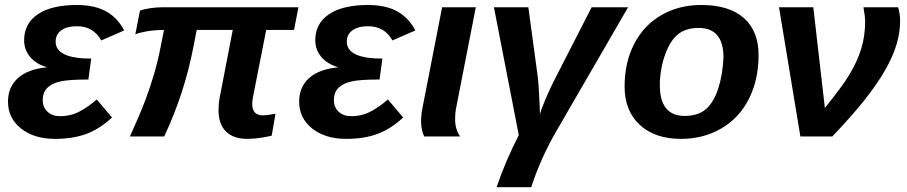

<svg xmlns="http://www.w3.org/2000/svg" viewBox="-20 -558 3710 785"><path d="M225.6 -83Q269 -83 305.4 -102.3Q341.8 -121.6 375.5 -151.4L438 -77.6Q388.2 -31.2 333.5 -10.7Q278.8 9.8 205.1 9.8Q119.1 9.8 65.9 -32.7Q12.7 -75.2 12.7 -142.6Q12.7 -202.1 53 -238.5Q93.3 -274.9 170.4 -282.7L170.9 -283.7Q127.9 -295.9 103.3 -325.2Q78.6 -354.5 78.6 -393.6Q78.6 -461.9 134.8 -499.8Q190.9 -537.6 293.9 -537.6Q365.7 -537.6 412.8 -512Q460 -486.3 487.8 -433.6L394 -392.6Q361.8 -450.7 294.4 -450.7Q253.9 -450.7 230.7 -434.1Q207.5 -417.5 207.5 -387.7Q207.5 -318.4 353 -318.4L341.3 -232.9Q260.3 -232.9 227.1 -225.1Q192.4 -217.3 173.6 -199Q154.8 -180.7 154.8 -148.4Q154.8 -119.6 174.1 -101.3Q193.4 -83 225.6 -83Z M1011.2 -132.3Q1011.2 -86.4 1055.7 -86.4Q1071.3 -86.4 1095.7 -91.3L1106.4 -92.8L1090.8 -3.4Q1073.2 1.5 1044.4 5.6Q1015.6 9.8 990.7 9.8Q934.6 9.8 904.1 -20.3Q873.5 -50.3 873.5 -106.9Q873.5 -137.2 879.4 -165.5L931.6 -435.5H784.2Q781.2 -420.4 778.3 -405.3Q775.4 -390.1 772.5 -375Q753.4 -274.4 722.2 -178.2Q694.3 -92.8 651.4 0H511.2Q555.2 -97.2 574.7 -149.9Q593.8 -200.7 609.9 -255.4Q626 -310.1 637.7 -371.1L650.4 -435.5Q611.3 -435.5 578.6 -429.7Q545.9 -423.8 533.2 -417.5L552.2 -514.2Q566.9 -520.5 593.5 -524.4Q620.1 -528.3 644 -528.3H1200.2L1182.1 -435.5H1068.4L1014.2 -160.6Q1011.2 -144.5 1011.2 -132.3Z M1416 -83Q1459.5 -83 1495.8 -102.3Q1532.2 -121.6 1565.9 -151.4L1628.4 -77.6Q1578.6 -31.2 1523.9 -10.7Q1469.2 9.8 1395.5 9.8Q1309.6 9.8 1256.3 -32.7Q1203.1 -75.2 1203.1 -142.6Q1203.1 -202.1 1243.4 -238.5Q1283.7 -274.9 1360.8 -282.7L1361.3 -283.7Q1318.4 -295.9 1293.7 -325.2Q1269 -354.5 1269 -393.6Q1269 -461.9 1325.2 -499.8Q1381.3 -537.6 1484.4 -537.6Q1556.2 -537.6 1603.3 -512Q1650.4 -486.3 1678.2 -433.6L1584.5 -392.6Q1552.2 -450.7 1484.9 -450.7Q1444.3 -450.7 1421.1 -434.1Q1397.9 -417.5 1397.9 -387.7Q1397.9 -318.4 1543.5 -318.4L1531.7 -232.9Q1450.7 -232.9 1417.5 -225.1Q1382.8 -217.3 1364 -199Q1345.2 -180.7 1345.2 -148.4Q1345.2 -119.6 1364.5 -101.3Q1383.8 -83 1416 -83Z M1840.8 -70.8Q1840.8 -28.8 1861.3 0H1714.8Q1710 -7.8 1705.8 -24.7Q1701.7 -41.5 1701.7 -60.5Q1701.7 -90.8 1707 -115.2L1787.6 -528.3H1925.3L1843.8 -110.8Q1840.8 -94.2 1840.8 -70.8Z M2257.3 -26.4Q2191.4 85.9 2151.9 207.5H2010.3Q2046.4 100.6 2101.1 -5.4L1999.5 -528.3H2140.1L2178.2 -247.6Q2180.7 -229 2182.6 -197.5Q2184.6 -166 2186 -136.2Q2187.5 -106.4 2187.5 -91.8Q2202.6 -140.1 2240.2 -218.3L2398.9 -528.3H2547.9Z M3081.5 -333.5Q3081.5 -232.4 3042 -153.8Q3002 -75.2 2929 -32.7Q2856 9.8 2764.2 9.8Q2657.7 9.8 2595.7 -47.6Q2533.7 -105 2533.7 -204.6Q2533.7 -302.7 2572.8 -378.4Q2611.8 -454.1 2683.3 -495.8Q2754.9 -537.6 2846.7 -537.6Q2961.4 -537.6 3021.5 -484.1Q3081.5 -430.7 3081.5 -333.5ZM2938 -323.2Q2938 -443.8 2836.4 -443.8Q2781.2 -443.8 2748 -414.6Q2726.1 -395 2710.2 -361.1Q2694.3 -327.1 2686 -287.4Q2677.7 -247.6 2677.7 -210.4Q2677.7 -84 2779.3 -84Q2834 -84 2866.2 -111.8Q2897.9 -139.2 2916.3 -195.3Q2934.6 -251.5 2938 -323.2Z M3352.5 -116.7Q3387.2 -159.7 3412.8 -194.1Q3438.5 -228.5 3454.1 -255.4Q3485.8 -308.1 3501.5 -359.9Q3517.1 -411.6 3517.1 -469.7Q3517.1 -489.7 3510.3 -528.3H3651.9Q3660.2 -502 3660.2 -472.2Q3660.2 -426.3 3645.8 -377.2Q3631.3 -328.1 3599.6 -272.5Q3566.9 -214.8 3513.7 -147.9Q3460.4 -81.1 3382.8 0H3252.4L3165 -528.3H3305.2Z"/></svg>

Font: Arimo
Style: Bold Italic
Weight: 700
Italic angle: -12°
Designer: Steve Matteson
Foundry: Monotype Imaging Inc.
Version: Version 1.33